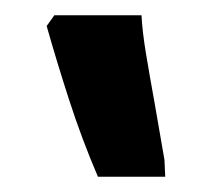

<svg xmlns="http://www.w3.org/2000/svg" viewBox="-20 -834 281 251"><path d="M196 -603 195 -625 182 -700Q176 -733 171 -763Q166 -793 165 -814H51L41 -800Q54 -754 70.5 -703Q87 -652 108 -603Z"/></svg>

Font: Noto Serif Armenian SemiCondensed Extra
Style: Regular
Weight: 800
Width: 4
Designer: Monotype Design Team
Foundry: Monotype Imaging Inc.
Version: Version 1.901